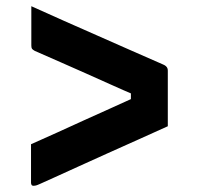

<svg xmlns="http://www.w3.org/2000/svg" viewBox="-20 -612 640 619"><path d="M521 -205Q479 -186 429 -163.5Q379 -141 328.5 -118.5Q278 -96 233.5 -75.5Q189 -55 156.5 -40.5Q124 -26 111 -20Q100 -15 96 -14Q92 -13 89 -13Q87 -13 85 -13.5Q83 -14 82 -15.5Q81 -17 80.5 -19Q80 -21 80 -23Q80 -53 80 -84Q80 -115 80 -147Q123 -166 166 -185.5Q209 -205 251.5 -224.5Q294 -244 337 -263Q380 -282 423 -302L402 -266V-335L418 -304Q378 -321 337 -339.5Q296 -358 255.5 -376Q215 -394 174 -412Q133 -430 92 -448Q85 -452 83 -455Q81 -458 81 -466Q81 -497 81 -528.5Q81 -560 81 -592Q134 -568 187 -544.5Q240 -521 293.5 -497.5Q347 -474 400 -450.5Q453 -427 506 -404Q511 -402 514.5 -399Q518 -396 519.5 -392.5Q521 -389 521 -384Q521 -339 521 -294Q521 -249 521 -205Z"/></svg>

Font: Recursive Monospace
Style: Bold
Weight: 700
Version: Version 1.047